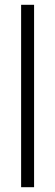

<svg xmlns="http://www.w3.org/2000/svg" viewBox="-20 -780 229 800"><path d="M122 0V-760H68V0Z"/></svg>

Font: Noto Sans Gujarati ExtraCondensed Light
Style: Regular
Weight: 300
Width: 2
Designer: Jelle Bosma - Monotype Design Team, Universal Thirst
Foundry: Monotype Imaging Inc.
Version: Version 2.106